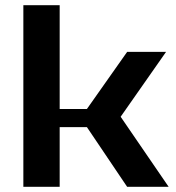

<svg xmlns="http://www.w3.org/2000/svg" viewBox="-20 -720 680 740"><path d="M315 -230H210V0H70V-700H210V-300H315L470 -520H620L445 -270L630 0H470Z"/></svg>

Font: Prosto One
Style: Regular
Weight: 400
Designer: Pavel Emelyanov and Jovanny lemonad
Foundry: Pavel Emelyanov and Jovanny Lemonad
Version: Version 1.001